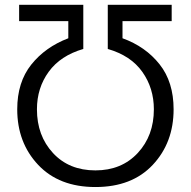

<svg xmlns="http://www.w3.org/2000/svg" viewBox="-20 -751 784 789"><path d="M50.8 -301.8Q50.8 -413.1 108.4 -485.4Q166 -557.6 260.7 -593.8V-664.1H58.6V-731.4H322.3V-549.8Q228.5 -522.5 180.2 -456.1Q131.8 -389.6 131.8 -301.8Q131.8 -193.4 197.8 -122.1Q263.7 -50.8 372.1 -50.8Q479.5 -50.8 545.9 -122.1Q612.3 -193.4 612.3 -301.8Q612.3 -388.7 564.9 -455.6Q517.6 -522.5 422.9 -549.8V-731.4H685.5V-664.1H483.4V-593.8Q578.1 -559.6 635.7 -486.8Q693.4 -414.1 693.4 -301.8Q693.4 -165 607.9 -73.7Q522.5 17.6 372.1 17.6Q222.7 17.6 136.7 -73.7Q50.8 -165 50.8 -301.8Z"/></svg>

Font: Batunionen A1
Style: Regular
Weight: 400
Designer: HanYang I&C Co.,Ltd.
Foundry: HanYang I&C Co.,Ltd.
Version: Version 2.50; ttfautohint (v1.6)